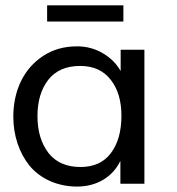

<svg xmlns="http://www.w3.org/2000/svg" viewBox="-20 -687 662 718"><path d="M441.4 -606.4V-667H156.2V-606.4ZM280.8 -62.5C228.5 -62.5 188.5 -80.1 161.1 -115.2C133.8 -150.9 120.1 -196.8 120.1 -252.9C120.1 -309.1 133.8 -354 160.6 -388.7C188 -423.3 227.5 -440.4 279.8 -440.4C329.1 -440.4 367.2 -423.3 394 -388.7C420.9 -354.5 434.1 -309.6 434.1 -254.4C434.1 -195.8 420.9 -148.9 394.5 -114.3C368.7 -79.6 330.6 -62.5 280.8 -62.5ZM268.1 10.7C342.3 10.7 401.4 -25.4 430.2 -85.4V0H520V-501H431.2V-421.4C416 -448.2 394 -470.7 364.7 -487.8C335.9 -504.9 303.7 -513.7 268.1 -513.7C220.2 -513.7 178.2 -502 141.6 -478C68.8 -430.7 29.8 -348.1 29.8 -250.5C29.8 -179.7 51.8 -115.2 90.8 -66.9C130.4 -19.5 193.4 10.7 268.1 10.7Z"/></svg>

Font: Ride
Style: Regular
Weight: 400
Version: Version 3.000